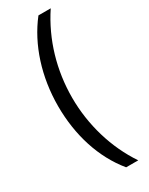

<svg xmlns="http://www.w3.org/2000/svg" viewBox="-227 -761 746 961"><g transform="rotate(-30 145.5 -281.0)"><path d="M49 -277C49 -110 97 44 191 158H261C177 34 131 -122 131 -278C131 -436 175 -589 262 -720H191C100 -604 49 -446 49 -277Z"/></g></svg>

Font: Noto Sans Arabic UI XCn
Style: Regular
Weight: 400
Width: 2
Designer: Monotype Design Team, Nadine Chahine and Nizar Qandah
Foundry: Monotype Imaging Inc.
Version: Version 2.010